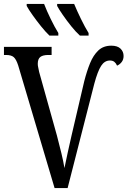

<svg xmlns="http://www.w3.org/2000/svg" viewBox="-20 -951 645 971"><path d="M72 -620Q62 -651 49.5 -662Q37 -673 10 -673H0V-714H241V-673H225Q197 -673 184 -663Q171 -653 171 -628Q171 -619 173.5 -609Q176 -599 178 -587L268 -265Q281 -215 290.5 -176Q300 -137 306 -101Q314 -140 322.5 -179.5Q331 -219 341 -262L406 -540Q419 -591 435.5 -631.5Q452 -672 477.5 -696Q503 -720 543 -720Q574 -720 589.5 -705Q605 -690 605 -668Q605 -650 595.5 -637.5Q586 -625 572 -619Q567 -631 558.5 -638Q550 -645 536 -645Q509 -645 491.5 -618Q474 -591 457 -528L322 0H256ZM384 -771Q364 -789 341 -817.5Q318 -846 298 -875Q278 -904 269 -921V-931H355Q369 -897 389.5 -855Q410 -813 428 -784V-771ZM230 -771Q211 -789 188 -817.5Q165 -846 144.5 -875Q124 -904 115 -921V-931H203Q216 -897 236.5 -855Q257 -813 275 -784V-771Z"/></svg>

Font: Noto Serif Condensed
Style: Regular
Weight: 400
Width: 3
Designer: Monotype Design Team
Foundry: Monotype Imaging Inc.
Version: Version 2.013; ttfautohint (v1.8.4.7-5d5b)